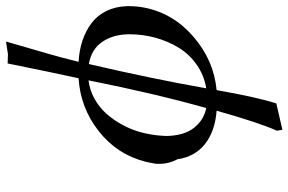

<svg xmlns="http://www.w3.org/2000/svg" viewBox="-179 -542 951 633"><g transform="rotate(-90 296.5 -225.5)"><path d="M166 -173.8Q164.1 -152.3 165 -143.1Q168.5 -82.5 200.2 -51.8Q222.2 -28.3 256.8 -21Q304.2 -189 348.1 -409.2Q315.9 -405.3 287.4 -389.4Q258.8 -373.5 238 -350.1Q217.3 -326.7 201.4 -297.4Q185.5 -268.1 177 -236.6Q168.5 -205.1 166 -173.8ZM401.9 -408.2Q353.5 -200.7 321.8 -21Q365.2 -28.3 399.9 -52.7Q434.6 -77.1 456.1 -112.5Q477.5 -147.9 488.8 -189.2Q500 -230.5 500 -273.9Q500 -326.7 475.6 -363Q451.2 -399.4 401.9 -408.2ZM87.9 -116.2Q70.3 -147.9 73.2 -188Q76.7 -208.5 80.1 -222.2Q104 -315.4 180.9 -375.7Q257.8 -436 355 -441.9Q374 -528.3 403.8 -675.8L434.1 -674.8L476.1 -681.2L434.1 -536.1Q426.3 -510.3 409.2 -441.9Q446.8 -439.9 479 -429.2Q511.2 -418.5 536.6 -399.4Q562 -380.4 576.9 -349.9Q591.8 -319.3 592.8 -280.8Q592.8 -249 587.9 -225.1Q569.3 -129.9 491.7 -63Q414.1 3.9 315.9 13.2Q293 145 272 210L185.1 230L182.1 211.9Q208.5 153.3 248 13.2Q179.7 7.8 137.9 -25.4Q96.2 -58.6 87.9 -116.2Z"/></g></svg>

Font: Common Serif Medium
Style: Italic
Weight: 500
Italic angle: -12°
Designer: Philipp H. Poll, Khaled Hosny
Foundry: Stefan Peev, Context Ltd.
Version: Version 1.026